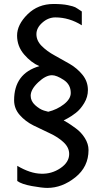

<svg xmlns="http://www.w3.org/2000/svg" viewBox="-20 -756 508 950"><path d="M418 -13.7C418 -33.9 411.9 -53.5 399.9 -72.8C387.9 -92 372.9 -108.1 355 -121.1C337.1 -134.1 323.9 -143.2 315.4 -148.4C307 -153.6 300.1 -157.6 294.9 -160.2L313.5 -169.9C325.8 -176.4 339.7 -185.5 355 -197.3C370.3 -209 384.1 -225.1 396.5 -245.6C408.9 -266.1 415 -287.8 415 -310.5C415 -338.5 406.2 -363.4 388.7 -385.3C371.1 -407.1 349.8 -425.3 324.7 -439.9L250 -481.9C225.3 -495.3 204.1 -510.7 186.5 -528.3C168.9 -545.9 160.2 -565.4 160.2 -586.9C160.2 -607.7 169.9 -626.8 189.5 -644C209 -661.3 230.5 -669.9 253.9 -669.9C299.5 -669.9 343.1 -656.9 384.8 -630.9V-699.2C368.5 -710.3 357.6 -717.3 352.1 -720.2C346.5 -723.1 334.5 -726.6 315.9 -730.5C297.4 -734.4 273.8 -736.3 245.1 -736.3C193.7 -736.3 150.7 -719.2 116.2 -685.1C81.7 -650.9 64.5 -615.9 64.5 -580.1C64.5 -544.9 76 -513.8 99.1 -486.8C122.2 -459.8 147.5 -440.4 174.8 -428.7C91.5 -404.6 49.8 -348.3 49.8 -259.8C49.8 -232.4 59.1 -208.2 77.6 -187C96.2 -165.9 118.8 -148.6 145.5 -135.3L226.1 -96.7C253.1 -84.3 275.9 -69.5 294.4 -52.2C313 -35 322.3 -15.6 322.3 5.9C322.3 33.2 307.8 56.6 278.8 76.2C249.8 95.7 218.1 104.8 183.6 103.5C147.8 102.9 108.4 89.8 65.4 64.5V139.6C79.8 150.1 103.8 158.4 137.7 164.6C171.5 170.7 196.9 173.8 213.9 173.8C262.7 173.8 308.9 156.4 352.5 121.6C396.2 86.8 418 41.7 418 -13.7ZM330.1 -295.9C330.1 -276.4 318.8 -257.8 296.4 -240.2C273.9 -222.7 248 -210.3 218.8 -203.1L197.3 -209C182.9 -213.5 168.5 -222.5 153.8 -235.8C139.2 -249.2 131.8 -264.6 131.8 -282.2C131.8 -303.1 144.2 -325.2 168.9 -348.6C193.7 -372.1 216.5 -383.8 237.3 -383.8C252.3 -383.8 271.5 -376.1 294.9 -360.8C318.4 -345.5 330.1 -323.9 330.1 -295.9Z"/></svg>

Font: FreeUniversal
Style: Regular
Weight: 400
Version: Version 1.001